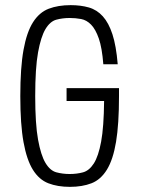

<svg xmlns="http://www.w3.org/2000/svg" viewBox="-20 -717 554 747"><path d="M239 -324H385Q384 -223 373.5 -166Q363 -109 345 -81Q327 -53 303 -46.5Q279 -40 251 -40Q224 -40 199.5 -46.5Q175 -53 157 -83Q139 -113 128 -174Q117 -235 117 -343Q117 -452 128 -513Q139 -574 157 -604Q175 -634 199.5 -640.5Q224 -647 251 -647Q274 -647 295.5 -643Q317 -639 334.5 -621Q352 -603 364.5 -567Q377 -531 382 -467H438Q432 -539 417.5 -583.5Q403 -628 380 -653.5Q357 -679 325.5 -688Q294 -697 255 -697Q206 -697 169.5 -683Q133 -669 108.5 -630.5Q84 -592 71.5 -523Q59 -454 59 -343Q59 -233 71.5 -164Q84 -95 108 -56.5Q132 -18 168 -4Q204 10 252 10Q300 10 336 -4Q372 -18 396 -57Q420 -96 431.5 -165Q443 -234 443 -343V-374H239Z"/></svg>

Font: Secuela Light
Style: Regular
Weight: 300
Designer: Fernando Haro
Foundry: deFharo
Version: Version 1.708